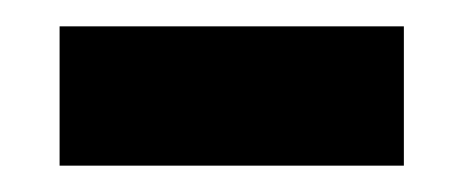

<svg xmlns="http://www.w3.org/2000/svg" viewBox="-20 -345 350 145"><path d="M25 -219.9V-325.1H285V-219.9Z"/></svg>

Font: Noto Serif Hebrew
Style: Regular
Weight: 400
Designer: Monotype Design Team
Foundry: Monotype Imaging Inc.
Version: Version 2.003